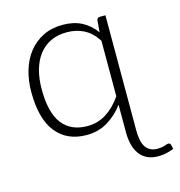

<svg xmlns="http://www.w3.org/2000/svg" viewBox="-103 -598 817 873"><g transform="rotate(-15 305.0 -161.0)"><path d="M421.5 -89Q388.5 -45 345 -19.2Q301.5 6.5 247 6.5Q155 6.5 104 -57Q53 -120.5 53 -247.5Q53 -302 67.2 -349.2Q81.5 -396.5 109 -431.2Q136.5 -466 176.8 -486Q217 -506 269.5 -506Q321 -506 358.5 -486.5Q396 -467 423.5 -429.5L428 -485Q430 -497.5 443 -497.5H469V45Q469 69 472.8 88.5Q476.5 108 485.2 121.8Q494 135.5 507.8 142.8Q521.5 150 542 150Q561.5 150 575.2 145Q589 140 593.5 140Q596.5 140 600.2 141.8Q604 143.5 605.5 150.5L609.5 169Q590.5 176.5 573.2 180.2Q556 184 536.5 184Q505.5 184 483.8 173.2Q462 162.5 448.2 143.2Q434.5 124 428 98Q421.5 72 421.5 42ZM260.5 -32Q309.5 -32 349.8 -57.5Q390 -83 421.5 -129V-390.5Q394.5 -432 359 -450.2Q323.5 -468.5 279 -468.5Q235 -468.5 202 -452.5Q169 -436.5 146.8 -407.2Q124.5 -378 113.2 -337.2Q102 -296.5 102 -247.5Q102 -136.5 142.8 -84.2Q183.5 -32 260.5 -32Z"/></g></svg>

Font: Lato Light
Style: Regular
Weight: 300
Designer: Lukasz Dziedzic
Foundry: tyPoland Lukasz Dziedzic
Version: Version 2.007; 2014-02-27